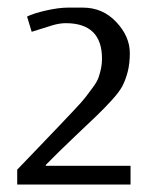

<svg xmlns="http://www.w3.org/2000/svg" viewBox="-20 -992 415 512"><path d="M328.1 -500H25.9V-539.6Q53.7 -568.8 87.9 -604.2Q122.1 -639.6 138.9 -657.5Q155.8 -675.3 177.2 -698Q198.7 -720.7 208 -732.7Q217.3 -744.6 228.3 -759.8Q239.3 -774.9 242.9 -785.6Q246.6 -796.4 249.3 -808.8Q252 -821.3 252 -835.4Q252 -930.2 155.3 -930.2Q139.6 -930.2 120.6 -924.8L64.5 -907.2L52.2 -947.8Q68.4 -956.1 102.3 -963.9Q136.2 -971.7 161.6 -971.7H201.2Q253.9 -971.7 290 -933.3Q326.2 -895 326.2 -850.1Q326.2 -822.8 320.6 -800.8Q314.9 -778.8 306.2 -762.2Q297.4 -745.6 276.1 -722.7Q254.9 -699.7 235.4 -681.2Q215.8 -662.6 176.3 -625Q136.7 -587.4 102.1 -552.2V-549.8H328.1Z"/></svg>

Font: Resagnicto
Style: Regular
Weight: 500
Version: Version 0.9991